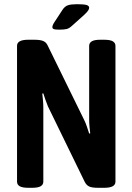

<svg xmlns="http://www.w3.org/2000/svg" viewBox="-20 -891 630 913"><path d="M115 2Q86 2 73.5 -5.5Q61 -13 61 -27V-673Q61 -702 114 -702H144Q171 -702 185.5 -696Q200 -690 207 -674L381 -319Q387 -307 393 -289.5Q399 -272 404 -256L409 -257Q407 -272 405.5 -289.5Q404 -307 404 -325V-673Q404 -687 416.5 -694.5Q429 -702 457 -702H475Q504 -702 516.5 -694.5Q529 -687 529 -673V-27Q529 2 476 2H445Q418 2 404.5 -4Q391 -10 383 -26L208 -385Q203 -397 197 -414Q191 -431 186 -447L181 -446Q183 -430 184.5 -412.5Q186 -395 186 -378V-27Q186 -13 173.5 -5.5Q161 2 133 2ZM262 -750Q241 -750 235 -753Q229 -756 229 -762Q229 -771 239 -786L277 -844Q288 -861 303 -866Q318 -871 346 -871Q377 -871 390.5 -867.5Q404 -864 404 -854Q404 -848 398.5 -840Q393 -832 380 -820L322 -768Q309 -756 297 -753Q285 -750 262 -750Z"/></svg>

Font: Asap Condensed SemiBold
Style: Regular
Weight: 600
Width: 3
Designer: Pablo Cosgaya
Foundry: Omnibus-Type
Version: Version 3.001; ttfautohint (v1.8.4.7-5d5b)